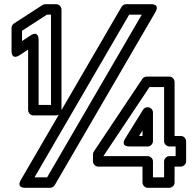

<svg xmlns="http://www.w3.org/2000/svg" viewBox="-20 -870 916 915"><path d="M85 -674.4V-723.4L203.4 -800H223V-370H164V-680C164 -680 165.7 -727.5 125.3 -700.9ZM35 -628C35 -579.6 73.7 -607.1 73.7 -607.1L114 -633.6V-345C114 -334.3 123.9 -320 139 -320H248C258.7 -320 273 -329.9 273 -345V-825C273 -835.7 263.1 -850 248 -850H196C192.2 -850 186.5 -848.6 182.4 -846L46.4 -758C39.7 -753.6 35 -745.5 35 -737ZM655.5 -800 204.6 -25H144.5L595.4 -800ZM720.6 -812.4C744.2 -852.9 699 -850 699 -850H581C573.5 -850 564 -845.5 559.4 -837.6L79.4 -12.6C55.8 27.9 101 25 101 25H219C226.5 25 236 20.5 240.6 12.6ZM787 -172H817V-126H787C771.9 -126 762 -111.7 762 -101V-25H709V-101C709 -116.1 694.7 -126 684 -126H472.7L692.4 -455H762V-197C762 -181.9 776.3 -172 787 -172ZM812 -222V-480C812 -490.7 802.1 -505 787 -505H679C671.3 -505 662.9 -500.9 658.2 -493.9L427.2 -147.9C425 -144.6 423 -139 423 -134V-101C423 -90.3 432.9 -76 448 -76H659V0C659 10.7 668.9 25 684 25H787C797.7 25 812 15.1 812 0V-76H842C852.7 -76 867 -85.9 867 -101V-197C867 -207.7 857.1 -222 842 -222ZM684 -359H683C674.4 -359 666.2 -354.3 661.8 -347.2L576.8 -210.2C576.8 -210.2 550.1 -172 598 -172H684C699.1 -172 709 -186.3 709 -197V-334C709 -349.1 694.7 -359 684 -359ZM659 -247.9V-222H642.9Z"/></svg>

Font: Hussar Techniczny
Style: Bold 
Weight: 700
Foundry: Cannot Into Space Fonts
Version: Version 0.77